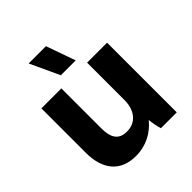

<svg xmlns="http://www.w3.org/2000/svg" viewBox="-203 -869 1013 1013"><g transform="rotate(-45 303.5 -362.0)"><path d="M250 -571H361L303 -735H174ZM228 11H232C305 11 368 -23 411 -76C413 -52 420 -19 426 0H544V-520H395V-241C395 -164 353 -114 289 -114H285C229 -114 203 -149 203 -220V-520H54V-187C54 -61 117 11 228 11Z"/></g></svg>

Font: Fixel Text Bold
Style: Bold
Weight: 700
Width: 4
Designer: AlfaBravo + MacPaw
Foundry: Kyrylo Tkachov, Marchela Mozhyna, Serhii Makarenko, Maria Weinstein, Zakhar Kryvoshyya
Version: Version 1.211